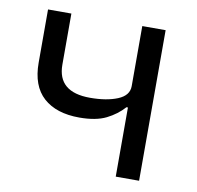

<svg xmlns="http://www.w3.org/2000/svg" viewBox="-64 -582 666 648"><g transform="rotate(10 269.0 -258.0)"><path d="M373 -237H368Q344 -210 309 -192.5Q274 -175 217 -175Q138 -175 94 -214.5Q50 -254 50 -334V-516H130V-341Q130 -247 241 -247Q298 -247 335.5 -262.5Q373 -278 373 -310V-516H453V0H373Z"/></g></svg>

Font: Aneliza
Style: Regular
Weight: 400
Designer: Mike Abbink, Paul van der Laan, Pieter van Rosmalen
Foundry: Bold Monday
Version: Version 3.001;September 8, 2019;FontCreator 11.5.0.2425 64-b